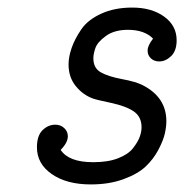

<svg xmlns="http://www.w3.org/2000/svg" viewBox="-20 -484 489 510"><path d="M78.1 -92.8Q78.1 -123.5 93 -138.2Q107.9 -152.8 127 -152.8Q141.1 -152.8 150.6 -143.8Q160.2 -134.8 160.2 -122.1Q160.2 -105 141.1 -85.9Q162.6 -53.2 227.1 -53.2Q228 -53.2 229 -53.2Q267.1 -53.2 293.9 -63.7Q320.8 -74.2 333.5 -90.6Q346.2 -106.9 351.1 -120.4Q356 -133.8 356 -146Q356 -173.8 335.4 -188Q314.9 -202.1 274.9 -210.7Q234.9 -219.2 227.1 -222.2Q200.2 -231.9 181.2 -255.4Q162.1 -278.8 162.1 -313Q162.1 -333 170.2 -356.4Q178.2 -379.9 195.6 -405.5Q212.9 -431.2 248.5 -447.5Q284.2 -463.9 331.1 -463.9Q382.8 -463.9 416 -439.9Q449.2 -416 449.2 -377Q449.2 -349.1 434.6 -335Q419.9 -320.8 402.8 -320.8Q389.6 -320.8 380.9 -328.9Q372.1 -336.9 372.1 -349.9Q372.1 -362.8 386.2 -380.9V-381.8Q363.3 -404.8 319.8 -404.8Q283.7 -404.8 261.2 -388.4Q238.8 -372.1 233.4 -356.4Q228 -340.8 228 -329.1Q228 -303.2 247.6 -292Q267.1 -280.8 304 -273.9Q340.8 -267.1 358.9 -257.8Q421.9 -225.6 421.9 -162.1Q421.9 -147.9 418 -129.9Q414.1 -111.8 401.1 -86.9Q388.2 -62 367.2 -42Q346.2 -22 308.1 -8.1Q270 5.9 221.2 5.9Q157.2 5.9 117.7 -21.5Q78.1 -48.8 78.1 -92.8Z"/></svg>

Font: CMU Concrete
Style: Italic
Weight: 500
Italic angle: -14.04°
Version: Version 0.7.0